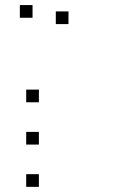

<svg xmlns="http://www.w3.org/2000/svg" viewBox="-20 -795 540 757"><path d="M133.3 -108.3V-58.3H83.3V-108.3ZM133.3 -275V-225H83.3V-275ZM133.3 -441.7V-391.7H83.3V-441.7ZM250 -750V-700H200V-750ZM108.3 -775V-725H58.3V-775Z"/></svg>

Font: 0xA000-Boxes
Style: Boxes
Weight: 400
Version: Version 0.1